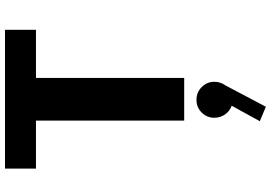

<svg xmlns="http://www.w3.org/2000/svg" viewBox="-174 -566 1059 750"><g transform="rotate(-90 355.0 -190.5)"><path d="M614 -700V-579H426V0H259.5V-579H72V-700ZM411 117.5Q411 142 397 161L313.5 319L257 295.5L317.5 185.5Q297 178.5 283.8 160Q270.5 141.5 270.5 117.5Q270.5 89 290.8 68.5Q311 48 340.5 48Q370 48 390.5 68.5Q411 89 411 117.5Z"/></g></svg>

Font: League Mono
Style: Bold
Weight: 700
Width: 6
Designer: Tyler Finck
Foundry: The League of Moveable Type / Tyler Finck
Version: Version 2.300;RELEASE